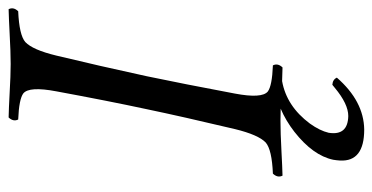

<svg xmlns="http://www.w3.org/2000/svg" viewBox="-236 -454 890 459"><g transform="rotate(-90 209.5 -225.0)"><path d="M252.9 134.8Q196.8 199.2 128.9 200.2Q51.8 200.2 54.7 142.6Q55.2 134.3 56.6 126Q66.9 77.6 123.5 33.2Q149.9 12.7 178.7 0.5Q163.1 0 149.4 0Q121.1 0 76.2 2.4Q39.6 4.4 18.6 4.9Q12.7 -6.8 23.4 -18.1Q80.6 -20.5 97.7 -35.2Q116.2 -52.7 129.9 -108.9Q159.7 -234.4 177.7 -320.8Q197.3 -412.1 220.2 -536.1Q232.4 -600.6 215.3 -614.7Q201.7 -625 152.8 -627Q147 -638.7 157.7 -649.9Q180.2 -649.4 215.3 -647.5Q258.3 -645 285.6 -645Q314 -645 358.9 -647.5Q395.5 -649.4 416.5 -649.9Q422.4 -638.2 411.6 -627Q354.5 -624.5 337.9 -609.9Q319.3 -592.3 305.7 -536.1Q281.2 -434.6 256.3 -319.8Q237.8 -231.4 214.8 -108.9Q202.6 -44.4 219.7 -30.3Q233.4 -20 282.2 -18.1Q288.1 -6.3 277.3 4.9Q263.7 4.4 244.6 3.9Q184.6 14.6 143.1 70.3Q126 94.2 121.1 115.2Q113.8 161.1 161.1 162.1Q189.9 162.1 228.5 129.9Q231.9 127 235.8 124Q248.5 125 252.9 134.8Z"/></g></svg>

Font: Linux Libertine Display Slanted O
Style: Slanted
Weight: 400
Designer: Philipp H. Poll
Foundry: Philipp H. Poll
Version: Version 5.0.9